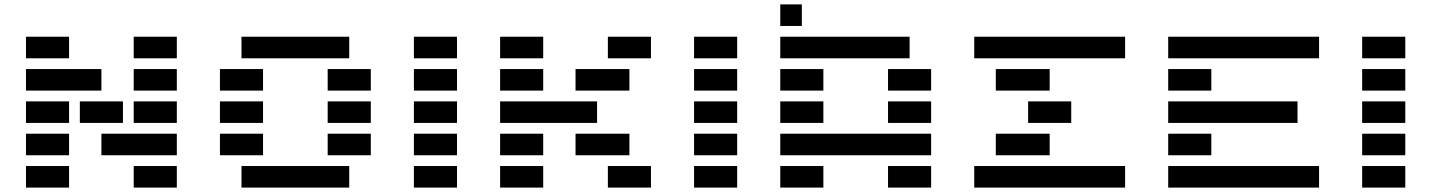

<svg xmlns="http://www.w3.org/2000/svg" viewBox="-20 -850 6485 870"><path d="M97.7 -585.9V-683.6H293V-585.9ZM585.9 -585.9V-683.6H781.2V-585.9ZM97.7 -439.5V-537.1H439.5V-439.5ZM585.9 -439.5V-537.1H781.2V-439.5ZM97.7 -293V-390.6H293V-293ZM341.8 -293V-390.6H537.1V-293ZM585.9 -293V-390.6H781.2V-293ZM97.7 -146.5V-244.1H293V-146.5ZM781.2 -244.1V-146.5H439.5V-244.1ZM97.7 0V-97.7H293V0ZM585.9 0V-97.7H781.2V0Z M1074.2 0V-97.7H1562.5V0ZM1562.5 -683.6V-585.9H1074.2V-683.6ZM976.6 -439.5V-537.1H1171.9V-439.5ZM1464.8 -439.5V-537.1H1660.2V-439.5ZM976.6 -293V-390.6H1171.9V-293ZM1464.8 -293V-390.6H1660.2V-293ZM976.6 -146.5V-244.1H1171.9V-146.5ZM1464.8 -146.5V-244.1H1660.2V-146.5Z M1855.5 -585.9V-683.6H2050.8V-585.9ZM1855.5 0V-97.7H2050.8V0ZM1855.5 -146.5V-244.1H2050.8V-146.5ZM1855.5 -293V-390.6H2050.8V-293ZM1855.5 -439.5V-537.1H2050.8V-439.5Z M2246.1 -585.9V-683.6H2441.4V-585.9ZM2734.4 -585.9V-683.6H2929.7V-585.9ZM2587.9 -439.5V-537.1H2832V-439.5ZM2246.1 -439.5V-537.1H2441.4V-439.5ZM2685.5 -390.6V-293H2246.1V-390.6ZM2587.9 -146.5V-244.1H2832V-146.5ZM2246.1 -146.5V-244.1H2441.4V-146.5ZM2246.1 0V-97.7H2441.4V0ZM2734.4 0V-97.7H2929.7V0Z M3125 -585.9V-683.6H3320.3V-585.9ZM3125 0V-97.7H3320.3V0ZM3125 -146.5V-244.1H3320.3V-146.5ZM3125 -293V-390.6H3320.3V-293ZM3125 -439.5V-537.1H3320.3V-439.5Z M3613.3 -732.4H3515.6V-830.1H3613.3ZM3515.6 -439.5V-537.1H3710.9V-439.5ZM4003.9 -439.5V-537.1H4199.2V-439.5ZM3515.6 -293V-390.6H3710.9V-293ZM4003.9 -293V-390.6H4199.2V-293ZM4199.2 -244.1V-146.5H3515.6V-244.1ZM3515.6 0V-97.7H3710.9V0ZM4003.9 0V-97.7H4199.2V0ZM4101.6 -683.6V-585.9H3515.6V-683.6Z M5078.1 -97.7V0H4394.5V-97.7ZM4394.5 -585.9V-683.6H5078.1V-585.9ZM4492.2 -439.5V-537.1H4736.3V-439.5ZM4638.7 -293V-390.6H4834V-293ZM4492.2 -146.5V-244.1H4736.3V-146.5Z M5957 -97.7V0H5273.4V-97.7ZM5273.4 -585.9V-683.6H5957V-585.9ZM5273.4 -439.5V-537.1H5468.8V-439.5ZM5273.4 -293V-390.6H5859.4V-293ZM5273.4 -146.5V-244.1H5468.8V-146.5Z M6152.3 -585.9V-683.6H6347.7V-585.9ZM6152.3 0V-97.7H6347.7V0ZM6152.3 -146.5V-244.1H6347.7V-146.5ZM6152.3 -293V-390.6H6347.7V-293ZM6152.3 -439.5V-537.1H6347.7V-439.5Z"/></svg>

Font: Trigram
Style: Regular
Weight: 400
Designer: GGBotNet
Foundry: GGBotNet
Version: 1.05